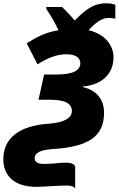

<svg xmlns="http://www.w3.org/2000/svg" viewBox="-62 -898 718 1157"><path d="M391 239V105C384 93 376 82 331 82C291 82 267 90 201 90C162 90 147 75 147 57C147 16 196 4 260 0C471 -14 565 -75 565 -219C565 -305 513 -356 438 -373V-377C547 -386 622 -448 622 -553C622 -624 571 -693 472 -716C525 -774 560 -790 595 -790C610 -790 621 -788 633 -785V-869C617 -876 598 -878 576 -878C497 -878 446 -833 388 -774C367 -801 348 -820 312 -856H217V-845C258 -782 275 -749 290 -716C212 -703 157 -674 99 -637L164 -510C223 -548 279 -571 338 -571C398 -571 422 -547 422 -518C422 -475 384 -449 274 -449H204L170 -297H236C312 -297 371 -284 371 -229C371 -185 320 -159 235 -153C40 -140 -42 -56 -42 62C-42 162 26 228 157 228C192 228 291 220 343 220C367 220 388 228 391 239Z"/></svg>

Font: Noto Sans UI Black
Style: Italic
Weight: 900
Italic angle: -372°
Designer: Monotype Design Team
Foundry: Monotype Imaging Inc.
Version: Version 1.901